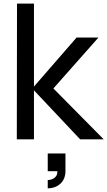

<svg xmlns="http://www.w3.org/2000/svg" viewBox="-20 -770 593 1061"><path d="M72.9 0H167.7V-270.8L422.9 0H553.1L275 -281.2L524 -562.5H403.1L167.7 -291.7V-750H74ZM341.7 176V78.1H243.8V176H296.9C299 217.7 257.3 225 243.8 225V270.8C295.8 270.8 341.7 237.5 341.7 176Z"/></svg>

Font: Manrope3 Medium
Style: Regular
Weight: 500
Width: 4
Designer: Mikhail Sharanda
Foundry: Mikhail Sharanda
Version: Version 3.000;PS 003.000;hotconv 1.0.88;makeotf.lib2.5.64775